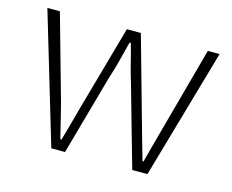

<svg xmlns="http://www.w3.org/2000/svg" viewBox="-80 -643 914 756"><g transform="rotate(15 377.0 -265.0)"><path d="M184 0 26 -530H77L174 -185Q183 -148 192 -113.5Q201 -79 209 -44H214Q224 -79 233.5 -113.5Q243 -148 253 -185L350 -530H407L504 -185Q514 -148 524 -113.5Q534 -79 544 -44H548Q557 -79 566.5 -113.5Q576 -148 586 -185L680 -530H728L576 0H514L420 -331Q408 -369 399 -406.5Q390 -444 379 -482H374Q364 -444 354.5 -405.5Q345 -367 332 -329L240 0Z"/></g></svg>

Font: Noto Sans KR Thin ExtraLight
Style: Regular
Weight: 250
Version: Version 2.004-H2;hotconv 1.0.118;makeotfexe 2.5.65603